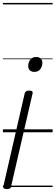

<svg xmlns="http://www.w3.org/2000/svg" viewBox="-20 -905 380 1314"><path d="M26 389Q-2 389 3 370L149 -266Q151 -275 158.5 -280Q166 -285 180 -285Q208 -285 203 -266L56 370Q55 381 47.5 385Q40 389 26 389ZM215 -413Q196 -413 184.5 -423.5Q173 -434 173 -454Q174 -480 188 -497.5Q202 -515 228 -515Q247 -515 258.5 -504.5Q270 -494 270 -474Q269 -448 255 -430.5Q241 -413 215 -413ZM0 365H340V375H0ZM0 -20H340V0H0ZM0 -505H340V-500H0ZM0 -885H340V-875H0Z"/></svg>

Font: Playwrite AT Guides
Style: Italic
Weight: 400
Italic angle: -13.0072°
Designer: Veronika Burian, José Scaglione
Foundry: TypeTogether
Version: Version 1.002